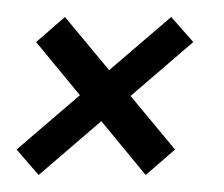

<svg xmlns="http://www.w3.org/2000/svg" viewBox="-20 -351 264 226"><path d="M151.5 -145 186 -175 56.5 -331 22.5 -301.5ZM25.5 -145 207.5 -301.5 181.5 -331 -0.5 -175Z"/></svg>

Font: Anybody SemiExpanded Light
Style: Italic
Weight: 300
Width: 6
Italic angle: -10°
Version: Version 1.113;gftools[0.9.25]